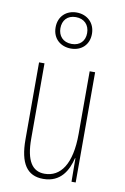

<svg xmlns="http://www.w3.org/2000/svg" viewBox="-89 -842 587 904"><g transform="rotate(10 204.0 -389.5)"><path d="M205 -617C255 -617 291 -650 291 -702C291 -755 253 -789 203 -789C155 -789 117 -757 117 -703C117 -648 157 -617 205 -617ZM205 -639C162 -639 140 -668 140 -703C140 -740 162 -767 203 -767C243 -767 268 -741 268 -702C268 -664 244 -639 205 -639ZM337 -527H311V-228C311 -82 261 -15 185 -15C127 -15 95 -60 95 -167V-527H69V-159C69 -45 105 10 183 10C268 10 300 -54 314 -112H316L317 0H337Z"/></g></svg>

Font: Noto Sans Myanmar UI ExtraCondensed Thin
Style: Regular
Weight: 100
Width: 2
Designer: Monotype Design Team
Foundry: Monotype Imaging Inc.
Version: Version 2.103